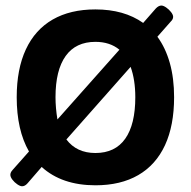

<svg xmlns="http://www.w3.org/2000/svg" viewBox="-20 -648 675 679"><path d="M127.4 -57.6 77.6 0Q68.4 10.7 58.1 10.7Q51.3 10.7 41.3 3.9Q31.2 -2.9 23.9 -12.5Q16.6 -22 16.6 -29.8Q16.6 -38.6 24.9 -47.4L82.5 -112.3Q39.1 -188 39.1 -304.2Q39.1 -403.8 71.5 -473.4Q104 -543 166.3 -578.9Q228.5 -614.7 317.4 -614.7Q418.9 -614.7 486.3 -566.9L531.2 -618.2Q541 -628.4 550.8 -628.4Q557.6 -628.4 567.6 -621.6Q577.6 -614.7 585 -605.2Q592.3 -595.7 592.3 -588.4Q592.3 -579.6 583.5 -571.3L536.6 -518.1Q565.4 -479 580.6 -425Q595.7 -371.1 595.7 -304.2Q595.7 -204.1 563.5 -134.5Q531.2 -64.9 469 -28.8Q406.7 7.3 317.4 7.3Q258.3 7.3 210.4 -9Q162.6 -25.4 127.4 -57.6ZM402.3 -472.2Q368.7 -500 317.4 -500Q248 -500 212.2 -450Q176.3 -399.9 176.3 -304.2Q176.3 -266.6 183.1 -225.6ZM458.5 -304.2Q458.5 -365.7 441.9 -411.6L214.8 -154.8Q251 -106.9 317.4 -106.9Q387.2 -106.9 422.9 -157.5Q458.5 -208 458.5 -304.2Z"/></svg>

Font: Jaldi
Style: Bold
Weight: 400
Designer: Pablo Cosgaya and Nicolas Silva
Foundry: Omnibus-Type
Version: Version 1.007